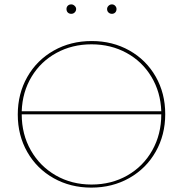

<svg xmlns="http://www.w3.org/2000/svg" viewBox="-20 -850 834 875"><path d="M733 -330Q733 -235 689.5 -158.5Q646 -82 569 -38.5Q492 5 396 5Q301 5 224.5 -38Q148 -81 104.5 -157Q61 -233 61 -328Q61 -423 104.5 -499.5Q148 -576 225 -619.5Q302 -663 398 -663Q493 -663 569.5 -620Q646 -577 689.5 -501Q733 -425 733 -330ZM79 -343H715Q712 -430 670 -500Q628 -570 556.5 -609Q485 -648 397 -648Q309 -648 237.5 -609Q166 -570 124 -500.5Q82 -431 79 -343ZM715 -329H79Q79 -238 120.5 -165Q162 -92 234.5 -50.5Q307 -9 397 -9Q488 -9 560.5 -50.5Q633 -92 674 -165Q715 -238 715 -329ZM283 -809Q283 -818 289 -824Q295 -830 305 -830Q313 -830 320 -823.5Q327 -817 327 -809Q327 -800 320.5 -793.5Q314 -787 305 -787Q295 -787 289 -793Q283 -799 283 -809ZM468 -809Q468 -817 474.5 -823.5Q481 -830 490 -830Q499 -830 505 -823.5Q511 -817 511 -809Q511 -799 505 -793Q499 -787 490 -787Q481 -787 474.5 -793Q468 -799 468 -809Z"/></svg>

Font: Ysabeau Thin
Style: Regular
Weight: 200
Designer: Christian Thalmann (Catharsis Fonts)
Version: Version 0.003